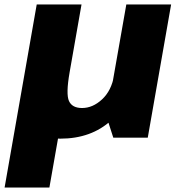

<svg xmlns="http://www.w3.org/2000/svg" viewBox="-84 -613 788 855"><path d="M-63.5 222H136L201 -147.5L79.5 -593ZM420.5 0H574L678 -593H478.5L390.5 -93ZM279 -593H79.5L25 -280.5Q2 -152 32 -73.8Q62 4.5 184 4.5Q322.5 4.5 411.5 -77.2Q500.5 -159 514.5 -240L424 -276.5Q412 -209 370.5 -170.5Q329 -132 281.5 -132Q237.5 -132 223.2 -163Q209 -194 226 -291Z"/></svg>

Font: Anybody UltraCondensed Thin ExtraBold
Style: Italic
Weight: 800
Italic angle: -10°
Version: Version 1.111